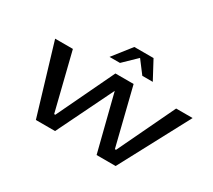

<svg xmlns="http://www.w3.org/2000/svg" viewBox="-128 -920 1290 1161"><g transform="rotate(30 517.0 -340.0)"><path d="M1034 -484H919L729 -86H721L622 -484H495L305 -86H297L198 -484H74L219 0H353L544 -391L643 0H776ZM414 -553H487L577 -640L643 -553H716L648 -680H514Z"/></g></svg>

Font: Gamestation Extended
Style: Italic
Weight: 400
Width: 7
Designer: Jonas Hecksher
Foundry: Jonas Hecksher, Playtypeª, e-types AS
Version: Version 1.003